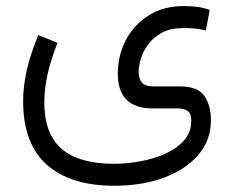

<svg xmlns="http://www.w3.org/2000/svg" viewBox="-20 -360 761 624"><path d="M167 -220.7Q124 -113.8 124 -27.8Q124 74.7 179.9 123.3Q235.8 171.9 348.6 172.4Q391.1 172.4 435.5 164.3Q480 156.2 517.6 139.4Q555.2 122.6 578.4 95.9Q601.6 69.3 601.6 32.7Q601.6 9.3 590.1 0.7Q578.6 -7.8 555.7 -7.8H475.6Q362.8 -7.8 362.8 -121.1Q362.8 -178.2 388.4 -228.3Q414.1 -278.3 462.2 -309.3Q510.3 -340.3 577.1 -340.3Q590.3 -340.3 614 -338.4Q637.7 -336.4 661.6 -327.6L648.9 -260.7Q628.4 -266.1 609.4 -267.6Q590.3 -269 577.1 -269Q535.6 -269 507.3 -254.2Q479 -239.3 462.2 -216.6Q445.3 -193.8 438 -169.7Q430.7 -145.5 430.7 -127.4Q430.7 -104 441.2 -91.6Q451.7 -79.1 480.5 -79.1H568.4Q623 -78.6 644.3 -47.9Q665.5 -17.1 665.5 30.8Q665.5 95.2 624.8 143.1Q584 190.9 513.2 217.3Q442.4 243.7 351.1 243.7Q209 243.7 132.1 175.3Q55.2 106.9 55.2 -31.2Q55.2 -81.1 67.4 -133.5Q79.6 -186 104.5 -246.1Z"/></svg>

Font: Vazir Light UI
Style: Light-UI
Weight: 300
Designer: Saber Rastikerdar
Foundry: Saber Rastikerdar
Version: Version 30.0.0